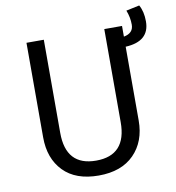

<svg xmlns="http://www.w3.org/2000/svg" viewBox="-86 -849 858 938"><g transform="rotate(-10 343.0 -380.0)"><path d="M667 -772Q686 -739 686 -690Q686 -591 567 -585V-219Q567 -115 504.5 -51.5Q442 12 329 12Q215 12 154 -51Q93 -114 93 -219V-688H179V-226Q179 -62 329 -62Q479 -62 479 -226V-688H567V-635Q615 -644 615 -686Q615 -723 601 -758Z"/></g></svg>

Font: FiraGO Book
Style: Regular
Weight: 350
Designer: bBox Type
Foundry: bBox Type GmbH
Version: Version 1.001;PS 001.001;hotconv 1.0.88;makeotf.lib2.5.64775